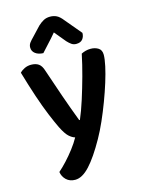

<svg xmlns="http://www.w3.org/2000/svg" viewBox="-132 -787 784 1054"><g transform="rotate(-15 259.5 -260.5)"><path d="M149 -113Q133 -146 112.5 -195.5Q92 -245 70 -310.5Q48 -376 25 -455Q36 -467 53 -475Q70 -483 90 -483Q116 -483 132.5 -471.5Q149 -460 158 -430Q184 -352 210.5 -276Q237 -200 267 -121H271Q290 -165 309 -224.5Q328 -284 345.5 -348Q363 -412 375 -470Q387 -476 400 -479.5Q413 -483 428 -483Q453 -483 471.5 -471.5Q490 -460 490 -433Q490 -409 481.5 -369.5Q473 -330 458 -282Q443 -234 423.5 -182Q404 -130 382.5 -81.5Q361 -33 339 6Q288 97 245 143.5Q202 190 162 190Q131 190 111.5 171.5Q92 153 88 126Q110 107 134.5 80.5Q159 54 182 24Q205 -6 221 -35Q204 -40 187 -55.5Q170 -71 149 -113ZM310 -558 257 -622Q233 -593 213 -572Q193 -551 172 -527Q144 -528 127 -541Q110 -554 110 -575Q110 -590 118.5 -601.5Q127 -613 142 -628L190 -679Q206 -694 222 -702.5Q238 -711 259 -711Q279 -711 295.5 -703Q312 -695 330 -672L408 -579Q408 -558 396.5 -543.5Q385 -529 360 -529Q345 -529 333.5 -537Q322 -545 310 -558Z"/></g></svg>

Font: Baloo Bhaijaan 2 SemiBold
Style: Regular
Weight: 600
Designer: Sanskriti Dholi, Noopur Datye and Ek Type
Foundry: Ek Type
Version: Version 1.700